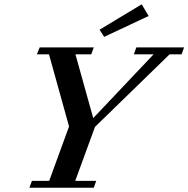

<svg xmlns="http://www.w3.org/2000/svg" viewBox="-20 -887 890 907"><path d="M472.2 -712.9 450.2 -746.6 649.4 -866.7 682.1 -811.5ZM118.7 0 130.9 -32.7H212.4L306.2 -289.6L211.4 -630.4H154.3L167.5 -663.1H422.9L411.1 -630.4H336.4L420.4 -329.1L705.6 -630.4H612.3L624 -663.1H849.6L837.9 -630.4H781.2L428.7 -287.6L335.4 -32.7H434.6L422.9 0Z"/></svg>

Font: Elstob 10pt SemiBold
Style: Italic
Weight: 600
Italic angle: -20°
Designer: Peter S. Baker
Version: Version 1.015